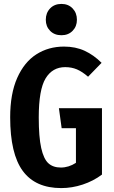

<svg xmlns="http://www.w3.org/2000/svg" viewBox="-20 -946 581 981"><path d="M499 -625 430 -554Q400 -580 373 -591.5Q346 -603 313 -603Q248 -603 213 -545.5Q178 -488 178 -346Q178 -246 190.5 -190Q203 -134 227 -112Q251 -90 291 -90Q331 -90 368 -114V-291H295L281 -393H501V-54Q457 -21 402.5 -3Q348 15 293 15Q161 15 96.5 -72.5Q32 -160 32 -347Q32 -467 68 -548Q104 -629 166 -668.5Q228 -708 307 -708Q366 -708 412.5 -686.5Q459 -665 499 -625ZM373 -845Q373 -811 351 -788.5Q329 -766 294 -766Q258 -766 236 -788.5Q214 -811 214 -845Q214 -880 236 -903Q258 -926 294 -926Q329 -926 351 -903Q373 -880 373 -845Z"/></svg>

Font: Fira Sans Extra Condensed SemiBold
Style: Regular
Weight: 600
Width: 1
Designer: Carrois Corporate & Edenspiekermann AG
Foundry: Carrois Corporate GbR & Edenspiekermann AG
Version: Version 4.203